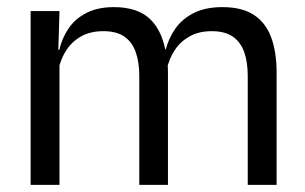

<svg xmlns="http://www.w3.org/2000/svg" viewBox="-20 -519 856 539"><path d="M756.5 0H675.5V-305.5Q675.5 -344 665.8 -372.2Q656 -400.5 633.8 -416Q611.5 -431.5 574 -431.5Q538.5 -431.5 512.5 -417Q486.5 -402.5 470.5 -378.2Q454.5 -354 448 -323L435.5 -380.5H445.5Q453.5 -412 472.5 -439Q491.5 -466 524 -482.5Q556.5 -499 604.5 -499Q659 -499 692.2 -477.5Q725.5 -456 741 -414.8Q756.5 -373.5 756.5 -314.5ZM147 0H66V-488H147L143.5 -371L147 -366ZM451.5 0H371V-305.5Q371 -344 361.2 -372.2Q351.5 -400.5 329.5 -416Q307.5 -431.5 270 -431.5Q234 -431.5 208 -417Q182 -402.5 166 -377.8Q150 -353 143.5 -321.5L128.5 -379H146.5Q154 -412 172.5 -439.2Q191 -466.5 222.8 -482.8Q254.5 -499 300 -499Q367.5 -499 402.8 -464Q438 -429 447 -362Q449.5 -352 450.5 -340.2Q451.5 -328.5 451.5 -317Z"/></svg>

Font: Anek Malayalam
Style: Regular
Weight: 400
Version: Version 1.003